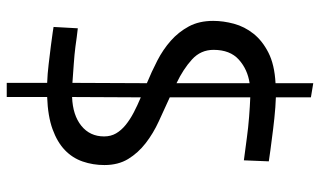

<svg xmlns="http://www.w3.org/2000/svg" viewBox="-210 -620 950 570"><g transform="rotate(-90 265.0 -335.0)"><path d="M468 -615 466 -579Q439 -582 412 -586Q389 -589 360 -591Q331 -593 304 -595L303 -374Q337 -360 370 -343Q403 -326 429 -303Q455 -280 471.5 -249.5Q488 -219 488 -177Q488 -147 479.5 -115.5Q471 -84 450 -57.5Q429 -31 393.5 -13Q358 5 303 8V120L261 113V9Q232 8 199 4.5Q166 1 137 -3Q104 -7 71 -12L74 -86Q109 -81 142 -77Q171 -73 203 -70.5Q235 -68 261 -67V-306Q226 -322 190 -338.5Q154 -355 125 -377.5Q96 -400 78 -429.5Q60 -459 60 -500Q60 -534 70.5 -564.5Q81 -595 104.5 -617.5Q128 -640 166.5 -654Q205 -668 262 -670V-790H304V-670Q331 -669 360 -665.5Q389 -662 413.5 -659Q438 -656 454 -653.5Q470 -651 470 -651ZM145 -501Q145 -481 154 -465.5Q163 -450 179 -437Q195 -424 216 -413Q237 -402 261 -392L262 -596Q208 -594 176.5 -568.5Q145 -543 145 -501ZM402 -176Q402 -214 373.5 -240Q345 -266 303 -286V-69Q344 -75 373 -101Q402 -127 402 -176Z"/></g></svg>

Font: Panefresco 500wt
Style: Regular
Weight: 700
Foundry: Campivisivi & Chank Co
Version: Version 1.001